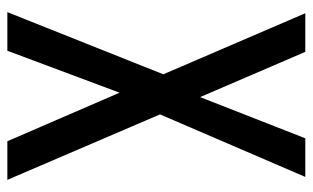

<svg xmlns="http://www.w3.org/2000/svg" viewBox="-184 -666 850 522"><g transform="rotate(90 241.0 -405.0)"><path d="M13 0 182 -424 16 -810H121L244 -524L356 -810H461L291 -415L469 0H364L232 -305L118 0Z"/></g></svg>

Font: Oswald
Style: Regular
Weight: 400
Designer: Vernon Adams
Foundry: Vernon Adams
Version: Version 4.103; ttfautohint (v1.8.3)